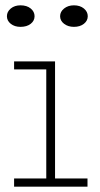

<svg xmlns="http://www.w3.org/2000/svg" viewBox="-20 -702 376 722"><path d="M154 0V-471H187V0ZM33 0V-31H309V0ZM33 -441V-471H187V-441ZM258 -601Q236 -601 221 -612.5Q206 -624 206 -641Q206 -658 221 -670Q236 -682 258 -682Q281 -682 295.5 -670Q310 -658 310 -641Q310 -624 295.5 -612.5Q281 -601 258 -601ZM57 -601Q35 -601 20.5 -612.5Q6 -624 6 -641Q6 -658 20.5 -670Q35 -682 57 -682Q81 -682 95.5 -670Q110 -658 110 -641Q110 -624 95.5 -612.5Q81 -601 57 -601Z"/></svg>

Font: BioRhyme ExtraBold ExtraLight
Style: Regular
Weight: 250
Version: Version 1.600;gftools[0.9.33]